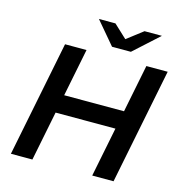

<svg xmlns="http://www.w3.org/2000/svg" viewBox="-126 -1008 1063 1122"><g transform="rotate(15 405.0 -447.0)"><path d="M673 -700H802L662 0H533ZM171 0H41L181 -700H311ZM603 -300H222L243 -411H626ZM450 -757 334 -894H434L557 -779H460L610 -894H715L564 -757Z"/></g></svg>

Font: MOST Montserrat SemiBold
Style: Italic
Weight: 600
Italic angle: -11.3°
Designer: Julieta Ulanovsky
Foundry: Julieta Ulanovsky
Version: Version 8.000;March 11, 2024;FontCreator 15.0.0.2926 64-bit